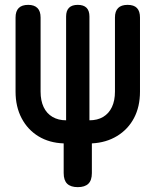

<svg xmlns="http://www.w3.org/2000/svg" viewBox="-20 -760 640 790"><path d="M300 10Q271 10 256.5 -4Q242 -18 242 -48V-170Q183 -172 138.5 -199Q94 -226 69 -273.5Q44 -321 44 -383V-688Q44 -714 57 -727Q70 -740 96 -740Q121 -740 134 -727Q147 -714 147 -688V-383Q147 -346 159.5 -319.5Q172 -293 196 -279Q220 -265 252 -265V-692Q252 -716 264 -728Q276 -740 300 -740Q324 -740 336 -728Q348 -716 348 -692V-265Q381 -265 404.5 -279Q428 -293 440.5 -319.5Q453 -346 453 -383V-688Q453 -714 466 -727Q479 -740 505 -740Q531 -740 543.5 -727Q556 -714 556 -688V-383Q556 -321 531.5 -274.5Q507 -228 462 -200.5Q417 -173 358 -170V-48Q358 -18 343.5 -4Q329 10 300 10Z"/></svg>

Font: Maple Mono NL SemiBold
Style: Regular
Weight: 600
Monospace: yes
Designer: subframe7536
Version: Version 7.000